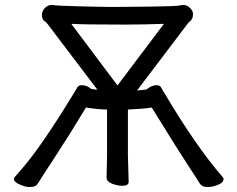

<svg xmlns="http://www.w3.org/2000/svg" viewBox="-20 -732 953 773"><path d="M816 21Q794 21 785 8Q775 -9 739.5 -62.5Q704 -116 591 -299Q561 -294 495 -291V-106L498 0Q498 16 473 16Q453 16 431 7.5Q409 -1 409 -18L411 -107V-291Q379 -291 326 -299Q261 -191 202 -101Q143 -11 135.5 2Q128 15 120 18Q112 21 98 21Q83 21 59.5 11Q36 1 36 -12Q36 -17 60 -43Q147 -140 292 -381Q297 -389 309 -389Q330 -389 347 -374Q365 -371 372 -371L171 -636Q168 -641 158.5 -647.5Q149 -654 149 -672Q149 -689 161.5 -700.5Q174 -712 186 -712Q197 -712 203.5 -710.5Q210 -709 302.5 -706.5Q395 -704 441 -704Q487 -704 588.5 -705.5Q690 -707 699.5 -709.5Q709 -712 720 -712Q732 -712 744.5 -700.5Q757 -689 757 -676Q757 -663 753 -656Q749 -649 743.5 -645Q738 -641 735 -636L532 -368Q550 -369 570 -372Q590 -389 611 -389Q623 -389 628 -381L638 -363L641 -359Q768 -144 875 -21Q880 -16 880 -11Q880 3 858 12Q836 21 816 21ZM453 -388 640 -636Q555 -633 482 -633Q316 -633 267 -636Z"/></svg>

Font: LXGW WenKai Lite Medium
Style: Regular
Weight: 500
Designer: LXGW / Fontworks Inc.
Foundry: LXGW / Fontworks Inc.
Version: Version 1.511; March 25, 2025